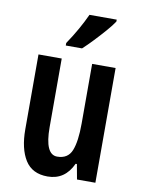

<svg xmlns="http://www.w3.org/2000/svg" viewBox="-87 -826 662 895"><g transform="rotate(10 244.0 -378.0)"><path d="M426 -543V0H339L326 -71H320Q283 10 201 10Q128 10 94.5 -43.5Q61 -97 61 -189V-543H171V-218Q171 -89 229 -89Q280 -89 297.5 -132.5Q315 -176 315 -261V-543ZM392 -757Q379 -737 355 -709.5Q331 -682 304.5 -654Q278 -626 256 -606H179V-618Q206 -658 227 -695.5Q248 -733 263 -766H392Z"/></g></svg>

Font: Noto Sans Telugu ExtraCondensed SemiBold
Style: Regular
Weight: 600
Width: 2
Designer: Jelle Bosma - Monotype Design Team
Foundry: Monotype Imaging Inc.
Version: Version 2.005; ttfautohint (v1.8.4.7-5d5b)